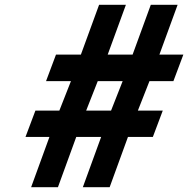

<svg xmlns="http://www.w3.org/2000/svg" viewBox="-20 -782 786 802"><path d="M86.5 -210H186.5L110 0H222L298.5 -210H402.5L326 0H438L514.5 -210H618.5L659.9 -320H555.9L604.3 -443H704.3L745.9 -554H645.9L721.9 -762H609.9L533.9 -554H429.9L505.9 -762H393.9L317.9 -554H213.9L172.3 -443H276.3L227.9 -320H127.9ZM339.9 -320 388.3 -443H492.3L443.9 -320Z"/></svg>

Font: Digital Distortion
Style: Obl
Weight: 400
Version: Version 1